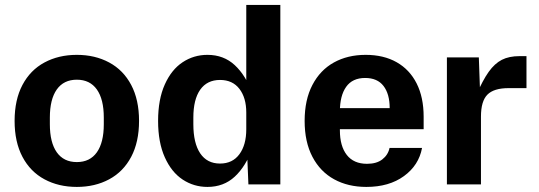

<svg xmlns="http://www.w3.org/2000/svg" viewBox="-20 -726 2121 756"><path d="M37.5 -250Q37.5 -333 68.4 -391.5Q99.3 -450 155.1 -480Q210.8 -510 282.5 -510Q354.2 -510 409.9 -480Q465.7 -450 496.6 -391.5Q527.5 -333 527.5 -250Q527.5 -167 496.6 -108.5Q465.7 -50 409.9 -20Q354.2 10 282.5 10Q210.8 10 155.1 -20Q99.3 -50 68.4 -108.5Q37.5 -167 37.5 -250ZM282.5 -87.8Q334 -87.8 361.4 -126.3Q388.7 -164.9 388.7 -236.8V-263.2Q388.7 -335.1 361.4 -373.7Q334 -412.2 282.5 -412.2Q231 -412.2 203.6 -373.7Q176.3 -335.1 176.3 -263.2V-236.8Q176.3 -164.9 203.6 -126.3Q231 -87.8 282.5 -87.8Z M974.7 -144 953.1 -120 958.1 0H1083.8V-706.5H949.7V-380L974.7 -356Q948.1 -429 904.4 -469.5Q860.8 -510 796.8 -510Q743.1 -510 699.2 -481Q655.2 -452 628.9 -393.4Q602.5 -334.7 602.5 -250Q602.5 -165.3 628.9 -106.6Q655.2 -48 699.2 -19Q743.1 10 796.8 10Q860.8 10 904.4 -30.5Q948.1 -71 974.7 -144ZM741.3 -236.8V-263.2Q741.3 -334.3 768.3 -372.8Q795.4 -411.2 846.3 -411.2Q895.7 -411.2 922.7 -376.1Q949.7 -340.9 949.7 -283V-216.8Q949.7 -155.5 922.7 -118.8Q895.7 -82 846.3 -82Q795.4 -82 768.3 -122.2Q741.3 -162.5 741.3 -236.8Z M1179.5 -250Q1179.5 -333 1210.1 -391.5Q1240.6 -450 1294.7 -480Q1348.8 -510 1419.8 -510Q1490.6 -510 1541.8 -481Q1593 -452 1620.6 -397.3Q1648.1 -342.6 1648.1 -266.5V-217.2H1259.6V-300.2H1514.4Q1514.4 -355.9 1490.1 -387.5Q1465.9 -419 1417.8 -419Q1367.7 -419 1343 -384.1Q1318.3 -349.3 1318.3 -286.9V-213.1Q1318.3 -150.7 1345.5 -115.9Q1372.7 -81 1425.2 -81Q1463.1 -81 1485.5 -98.5Q1507.9 -115.9 1513.9 -143.5H1641.8Q1629.1 -75.1 1570.5 -32.6Q1512 10 1422.5 10Q1350.4 10 1295.7 -20Q1240.9 -50 1210.2 -108.5Q1179.5 -167 1179.5 -250Z M1739.7 -500H1865.4L1870.4 -359.7L1854.8 -350.7Q1881 -410.5 1904.3 -443.2Q1927.7 -475.9 1956 -490.5Q1984.3 -505 2026 -505H2053V-379H1982.5Q1924.6 -379 1899.2 -353.4Q1873.8 -327.9 1873.8 -267V0H1739.7Z"/></svg>

Font: TASA Orbiter VF Text
Style: Regular
Weight: 400
Designer: Weizhong Zhang
Foundry: 本地遙控
Version: Version 1.001;Glyphs 3.2 (3192)